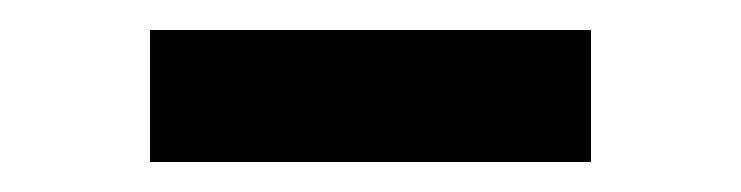

<svg xmlns="http://www.w3.org/2000/svg" viewBox="-20 -360 494 128"><path d="M80 -340H374V-252H80Z"/></svg>

Font: Biryani
Style: Regular
Weight: 400
Designer: Dan Reynolds and Mathieu Réguer
Foundry: Dan Reynolds and Mathieu Réguer
Version: Version 1.004; ttfautohint (v1.1) -l 5 -r 5 -G 72 -x 0 -D la